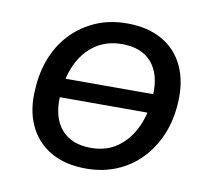

<svg xmlns="http://www.w3.org/2000/svg" viewBox="-63 -571 723 651"><g transform="rotate(10 298.5 -245.5)"><path d="M272 9Q200 9 150 -20Q100 -49 75.5 -102Q51 -155 56 -225Q59 -286 79.5 -336.5Q100 -387 136 -423.5Q172 -460 219.5 -480Q267 -500 325 -500Q396 -500 446 -471.5Q496 -443 520.5 -390.5Q545 -338 541 -267Q538 -206 517 -155.5Q496 -105 460.5 -68Q425 -31 377 -11Q329 9 272 9ZM276 -63Q330 -63 368 -90.5Q406 -118 428 -165.5Q450 -213 453 -274Q457 -347 422.5 -387.5Q388 -428 320 -428Q267 -428 228 -401Q189 -374 167.5 -327Q146 -280 143 -219Q139 -144 174 -103.5Q209 -63 276 -63ZM109 -214 120 -279H486L476 -214Z"/></g></svg>

Font: Nunito Sans 10pt Medium
Style: Italic
Weight: 500
Italic angle: -9°
Designer: Vernon Adams
Foundry: Vernon Adams
Version: Version 3.101;gftools[0.9.27]